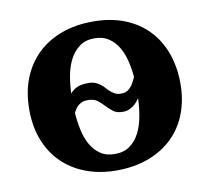

<svg xmlns="http://www.w3.org/2000/svg" viewBox="-63 -570 710 652"><g transform="rotate(-10 292.0 -244.0)"><path d="M402.8 -216.8Q398.9 -211.4 393.6 -204.8Q388.2 -198.2 381.1 -192.9Q374 -187.5 365 -183.8Q356 -180.2 345.2 -180.2Q323.7 -180.2 311.5 -189.5Q299.3 -198.7 288.8 -210.2Q278.3 -221.7 266.1 -231Q253.9 -240.2 232.9 -240.2Q221.2 -240.2 213.1 -236.8Q205.1 -233.4 199.2 -228Q193.4 -222.7 189.5 -216.3Q185.5 -210 183.1 -204.1Q185.1 -174.8 191.2 -146Q197.3 -117.2 210 -94.5Q222.7 -71.8 242.7 -57.9Q262.7 -43.9 293 -43.9Q324.2 -43.9 345 -59.1Q365.7 -74.2 378.2 -98.9Q390.6 -123.5 396.2 -154.3Q401.9 -185.1 402.8 -216.8ZM401.9 -290Q399.4 -318.4 392.8 -345.9Q386.2 -373.5 373.3 -395Q360.4 -416.5 340.6 -429.7Q320.8 -442.9 292 -442.9Q260.7 -442.9 240.2 -427.7Q219.7 -412.6 207 -388.2Q194.3 -363.8 188.7 -333.3Q183.1 -302.7 182.1 -272Q187 -277.8 192.6 -282.2Q198.2 -286.6 205.3 -290Q212.4 -293.5 222.2 -295.2Q231.9 -296.9 246.1 -296.9Q259.8 -296.9 269.5 -292.7Q279.3 -288.6 286.9 -282.7Q294.4 -276.9 300.8 -269.5Q307.1 -262.2 314 -256.3Q320.8 -250.5 328.9 -246.3Q336.9 -242.2 348.1 -242.2Q361.3 -242.2 369.6 -246.8Q377.9 -251.5 383.8 -258.5Q389.6 -265.6 393.8 -274.2Q397.9 -282.7 401.9 -290ZM553.2 -241.2Q553.2 -185.1 535.4 -138.4Q517.6 -91.8 483.4 -58.3Q449.2 -24.9 400.1 -6.3Q351.1 12.2 289.1 12.2Q231.9 12.2 184.8 -5.4Q137.7 -22.9 103.8 -55.7Q69.8 -88.4 51 -135.5Q32.2 -182.6 32.2 -242.2Q32.2 -303.7 51.8 -351.6Q71.3 -399.4 106.2 -432.4Q141.1 -465.3 189.5 -482.7Q237.8 -500 295.9 -500Q357.9 -500 405.8 -481Q453.6 -461.9 486.3 -427.5Q519 -393.1 536.1 -345.7Q553.2 -298.3 553.2 -241.2Z"/></g></svg>

Font: Charis SIL
Style: Bold
Weight: 700
Foundry: SIL International
Version: Version 4.112